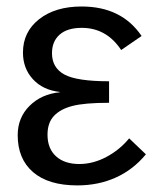

<svg xmlns="http://www.w3.org/2000/svg" viewBox="-20 -558 486 588"><path d="M222.7 -55.7Q265.1 -55.7 305.9 -77.4Q346.7 -99.1 375.5 -134.3L426.8 -85.4Q387.7 -38.1 334.5 -14.2Q281.2 9.8 216.8 9.8Q128.4 9.8 81.3 -30.8Q34.2 -71.3 34.2 -144Q34.2 -197.8 70.6 -233.9Q106.9 -270 163.1 -275.4V-276.4Q111.3 -282.2 80.8 -315.4Q50.3 -348.6 50.3 -397Q50.3 -460.4 99.9 -499.3Q149.4 -538.1 230 -538.1Q352.5 -538.1 413.6 -447.8L351.1 -404.8Q306.2 -472.7 230.5 -472.7Q186 -472.7 162.6 -451.9Q139.2 -431.2 139.2 -395Q139.2 -350.6 177.2 -329.8Q215.3 -309.1 314 -309.1V-243.2Q239.3 -243.2 202.1 -233.6Q165 -224.1 145.3 -203.1Q125.5 -182.1 125.5 -145.5Q125.5 -103 151.6 -79.3Q177.7 -55.7 222.7 -55.7Z"/></svg>

Font: Liberation Sans
Style: Regular
Weight: 400
Designer: Steve Matteson
Foundry: Ascender Corporation
Version: Version 2.00.1